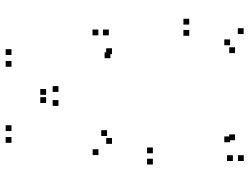

<svg xmlns="http://www.w3.org/2000/svg" viewBox="-119 -729 858 660"><g transform="rotate(-90 310.0 -399.0)"><path d="M543 9.5V-10.5H523V9.5ZM575.5 -177.5V-197.5H555.5V-177.5ZM537 -177.5V-197.5H517V-177.5ZM477.5 -20V-40H457.5V-20ZM504.5 -37V-57H484.5V-37ZM171 -37V-57H151V-37ZM178 -20V-40H158V-20ZM538.5 -454V-474H518.5V-454ZM538.5 -490V-510H518.5V-490ZM127 -489.5V-509.5H107V-489.5ZM94.5 -302.5V-322.5H74.5V-302.5ZM133 -302.5V-322.5H113V-302.5ZM192.5 -460V-480H172.5V-460ZM165.5 -443V-463H145.5V-443ZM474 -443V-463H454V-443ZM460 -448.5V-468.5H440V-448.5ZM106.5 -27.5V-47.5H86.5V-27.5ZM106.5 10V-10H86.5V10ZM209.5 -788.5V-808.5H189.5V-788.5ZM334 -669.5V-689.5H314V-669.5ZM306 -669.5V-689.5H286V-669.5ZM430.5 -788.5V-808.5H410.5V-788.5ZM471 -788.5V-808.5H451V-788.5ZM344 -627V-647H324V-627ZM296 -627V-647H276V-627ZM169 -788.5V-808.5H149V-788.5Z"/></g></svg>

Font: Monaspace Xenon Dots Var
Style: Regular
Weight: 400
Designer: Riley Cran and the Lettermatic Team
Version: Version 1.100 (Monaspace Xenon Dots)